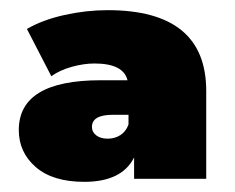

<svg xmlns="http://www.w3.org/2000/svg" viewBox="-20 -772 462 378"><path d="M386 -593V-420H244V-462Q220 -414 146 -414Q84 -414 50.5 -443Q17 -472 17 -516Q17 -614 178 -614H231Q223 -647 166 -647Q145 -647 121.5 -640.5Q98 -634 81 -622L33 -715Q64 -733 107 -742.5Q150 -752 192 -752Q386 -752 386 -593ZM233 -527V-546H202Q161 -546 161 -522Q161 -512 169.5 -505.5Q178 -499 192 -499Q206 -499 217 -506Q228 -513 233 -527Z"/></svg>

Font: CMG Sans Black
Style: Regular
Weight: 900
Designer: Julieta Ulanovsky
Foundry: Julieta Ulanovsky
Version: Version 7.200